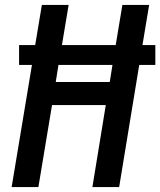

<svg xmlns="http://www.w3.org/2000/svg" viewBox="-20 -755 647 775"><path d="M27 0 109 -493H57V-573H122L149 -735H257L230 -573H447L474 -735H582L555 -573H607V-493H542L461 0H353L407 -331H190L135 0ZM205 -424H423L434 -493H216Z"/></svg>

Font: Iosevka Curly SmBdExObl
Style: Regular
Weight: 600
Width: 7
Italic angle: -9°
Monospace: yes
Designer: Belleve Invis
Foundry: Belleve Invis
Version: Version 11.1.0; ttfautohint (v1.8.3)